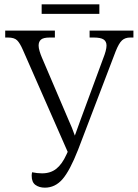

<svg xmlns="http://www.w3.org/2000/svg" viewBox="-20 -855 637 885"><path d="M187 10Q161 10 143.5 -2.5Q126 -15 126 -45Q126 -53 128 -61Q151 -56 174 -56Q213 -56 239.5 -77Q266 -98 286 -142L292 -155L85 -626Q72 -656 59 -669Q46 -682 17 -682H4V-714H233V-682H209Q180 -682 169 -672.5Q158 -663 158 -645Q158 -634 162.5 -619Q167 -604 173 -590L296 -302Q305 -282 311.5 -266Q318 -250 325 -230Q332 -250 338 -266Q344 -282 351 -302L455 -584Q471 -624 471 -645Q471 -664 457.5 -673Q444 -682 412 -682H393V-714H595V-682H580Q557 -682 542.5 -669Q528 -656 513 -618L340 -165Q302 -68 268 -29Q234 10 187 10ZM172 -791V-835H438V-791Z"/></svg>

Font: Noto Serif SemiCondensed Light
Style: Regular
Weight: 300
Width: 4
Designer: Monotype Design Team
Foundry: Monotype Imaging Inc.
Version: Version 2.013